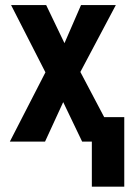

<svg xmlns="http://www.w3.org/2000/svg" viewBox="-20 -548 522 743"><path d="M158.7 -528.3 229.5 -380.9 293.5 -528.3H428.2L291 -269.5L433.1 0H297.9L224.6 -152.8L154.3 0H18.1L155.8 -268.1L22.9 -528.3ZM460.9 -94.7V174.3H335.4V-94.7Z"/></svg>

Font: Roboto Condensed SemiBold
Style: Regular
Weight: 600
Designer: Christian Robertson
Foundry: Google
Version: Version 3.008; 2023